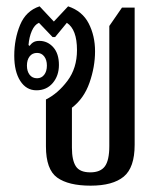

<svg xmlns="http://www.w3.org/2000/svg" viewBox="-20 -576 514 606"><path d="M266 10Q196 10 160.5 -15.5Q125 -41 125 -114V-262Q163 -281 193 -321Q223 -361 223 -418Q223 -483 191 -504L154 -459H146L103 -504Q89 -498 80.5 -478.5Q72 -459 70 -434L73 -431Q79 -439 86 -443Q93 -447 104 -447Q130 -447 148 -427Q166 -407 166 -371Q166 -337 146.5 -314Q127 -291 95 -291Q63 -291 44 -320.5Q25 -350 25 -400Q25 -453 43.5 -497.5Q62 -542 105 -556L150 -508L195 -556Q240 -541 260 -502Q280 -463 280 -414Q280 -365 262.5 -315Q245 -265 207 -236V-110Q207 -70 219.5 -51Q232 -32 265 -32Q297 -32 311 -51Q325 -70 325 -115V-494L365 -552H405V-119Q405 -47 370.5 -18.5Q336 10 266 10ZM97 -329Q111 -329 119.5 -340Q128 -351 128 -369Q128 -387 119.5 -398Q111 -409 97 -409Q82 -409 73.5 -398Q65 -387 65 -369Q65 -351 73.5 -340Q82 -329 97 -329Z"/></svg>

Font: Noto Serif Thai ExtraCondensed
Style: Regular
Weight: 400
Width: 2
Designer: Monotype Design Team
Foundry: Monotype Imaging Inc.
Version: Version 2.002; ttfautohint (v1.8.4.7-5d5b)